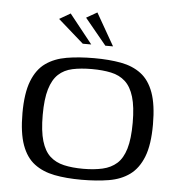

<svg xmlns="http://www.w3.org/2000/svg" viewBox="-49 -693 697 746"><g transform="rotate(5 299.5 -319.5)"><path d="M296 7Q236 7 190 -2Q144 -11 111.5 -35.5Q79 -60 62 -107Q45 -154 45 -231Q45 -309 63.5 -356.5Q82 -404 116 -428Q150 -452 197.5 -460Q245 -468 304 -468Q363 -468 409 -459.5Q455 -451 487.5 -426.5Q520 -402 537 -355Q554 -308 554 -231Q554 -152 535.5 -105Q517 -58 483.5 -33.5Q450 -9 402.5 -1Q355 7 296 7ZM299 -36Q341 -36 374 -43.5Q407 -51 429.5 -71Q452 -91 463.5 -129.5Q475 -168 475 -231Q475 -293 463.5 -331.5Q452 -370 429.5 -390.5Q407 -411 374 -418Q341 -425 299 -425Q256 -425 223.5 -418Q191 -411 169 -390.5Q147 -370 135.5 -331.5Q124 -293 124 -231Q124 -168 135.5 -129.5Q147 -91 169 -71Q191 -51 223.5 -43.5Q256 -36 299 -36ZM255 -520 155 -608 198 -633 288 -520ZM343 -520 259 -622 301 -646 373 -520Z"/></g></svg>

Font: Genos Thin
Style: Regular
Weight: 400
Version: Version 1.010